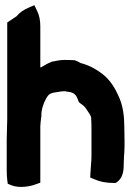

<svg xmlns="http://www.w3.org/2000/svg" viewBox="-20 -701 507 743"><path d="M6 -40C6 -27 7 -14 8 -5L10 10L24 16C55 28 96 21 119 12L136 6V-212C136 -222 138 -231 139 -245L140 -248V-254C140 -278 148 -300 158 -319C167 -335 173 -341 197 -344C209 -346 219 -348 233 -348L236 -347L239 -346H242C265 -344 275 -335 282 -314L285 -306L291 -301C294 -298 299 -296 302 -293L310 -285C313 -281 323 -265 324 -264V-263H325C331 -253 333 -249 333 -241V-240V-239C334 -225 334 -211 334 -196V-97C334 -77 331 -56 330 -32L329 -14L346 -7C366 2 391 7 419 7H428L436 1C462 -21 458 -56 459 -74L460 -98C460 -100 461 -108 461 -110C462 -124 462 -141 462 -155C462 -175 461 -194 461 -212C461 -250 456 -289 442 -322C429 -353 409 -390 376 -415C355 -431 328 -448 292 -457C286 -460 279 -465 271 -467L269 -468H266C252 -469 240 -469 229 -469C212 -469 200 -466 185 -463H183L180 -462C165 -456 153 -449 140 -441C140 -441 139 -441 136 -440V-599C136 -622 132 -642 124 -658L113 -681L90 -671C72 -663 57 -654 44 -638L8 -614V-240C8 -216 6 -186 6 -162Z"/></svg>

Font: SolarCharger
Style: 1050
Weight: 1000
Designer: Mew Too
Foundry: Cannot Into Space Fonts/KineticPlasma Fonts
Version: Version 1.100